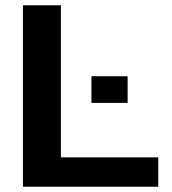

<svg xmlns="http://www.w3.org/2000/svg" viewBox="-20 -708 651 728"><path d="M580.1 -111.3V0H66.9V-688H210.9V-111.3ZM463.9 -418.9V-317.9H326.7V-418.9Z"/></svg>

Font: Arimo
Style: Bold
Weight: 700
Designer: Steve Matteson
Foundry: Monotype Imaging Inc.
Version: Version 1.33